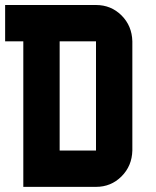

<svg xmlns="http://www.w3.org/2000/svg" viewBox="-20 -728 606 748"><path d="M354 -141.6V-566.9H212.4V-141.6ZM354 -708.5Q412.6 -708.5 453.4 -668Q494.1 -627.4 495.6 -566.9V-141.6Q494.1 -81.5 453.4 -40.8Q412.6 0 354 0H70.8V-566.9H0V-708.5Z"/></svg>

Font: Blazma
Style: Regular
Weight: 400
Designer: GGBotNet
Version: 1.00